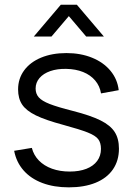

<svg xmlns="http://www.w3.org/2000/svg" viewBox="-20 -780 565 814"><path d="M123.2 -625 237.8 -760H305.8L420.5 -625H345.5L271.8 -711.7L198.2 -625ZM271.7 14.3Q208.8 14.3 159.8 -4.1Q110.8 -22.5 80.1 -57.3Q49.3 -92.2 40 -140.7L115 -153Q122.8 -122.2 144.8 -99.6Q166.8 -77 200.4 -64.8Q234 -52.7 275.7 -52.7Q316.2 -52.7 346.1 -64.3Q376 -76 392 -97.7Q408 -119.3 408 -148.7Q408 -174.7 396.4 -189.9Q384.8 -205.2 352.2 -218.2Q319.7 -231.2 248 -250.7Q173.3 -270.7 132.3 -290.7Q91.3 -310.7 74 -336.5Q56.7 -362.3 56.7 -401Q56.7 -446.5 82.3 -481.5Q108 -516.5 154.5 -535.8Q201 -555 261.7 -555Q322 -555 370.4 -535.3Q418.8 -515.7 448.4 -479.9Q478 -444.2 483.3 -397.7L408.3 -384Q403.2 -415.3 383.5 -438.7Q363.8 -462 332.3 -474.7Q300.8 -487.3 260.7 -488Q222.7 -488.8 193.2 -478.6Q163.8 -468.3 147.4 -449.1Q131 -429.8 131 -404.7Q131 -382.5 144.2 -367.4Q157.3 -352.3 190.5 -339.2Q223.7 -326.2 289 -309.7Q364.7 -290.3 406.5 -269.4Q448.3 -248.5 466.3 -220.3Q484.3 -192.2 484.3 -149.7Q484.3 -99 458.8 -61.9Q433.3 -24.8 385.3 -5.2Q337.3 14.3 271.7 14.3Z"/></svg>

Font: Hauora
Style: Regular
Weight: 400
Designer: Wayne Shih
Foundry: WCYS
Version: Version 1.001